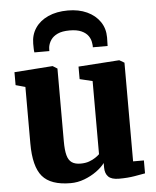

<svg xmlns="http://www.w3.org/2000/svg" viewBox="-57 -880 762 939"><g transform="rotate(-5 324.0 -411.0)"><path d="M489 10Q452.5 10 436.8 -5.8Q421 -21.5 421 -51V-73Q406 -52.5 379.2 -33.2Q352.5 -14 319.5 -1.5Q286.5 11 252 11Q154.5 11 113.2 -37.5Q72 -86 72 -199.5V-477L25 -490V-553.5L212.5 -567H213.5L236 -553V-195.5Q236 -152 242.8 -127Q249.5 -102 265.5 -91Q281.5 -80 308.5 -80Q332.5 -80 350.5 -86.5Q368.5 -93 381.5 -101.8Q394.5 -110.5 402 -118V-477L339.5 -492V-553.5L538 -567H541L565 -553V-68.5H618V-5Q599.5 -1.5 565.8 4.2Q532 10 489 10ZM311.5 -831.5Q364.5 -831.5 405 -812.8Q445.5 -794 468.2 -760.8Q491 -727.5 491 -683.5Q491 -674 490.5 -661.2Q490 -648.5 490 -641.5H417.5Q418 -645.5 417.5 -650.8Q417 -656 416 -662Q414 -680.5 403 -696.8Q392 -713 369.8 -723.2Q347.5 -733.5 311.5 -733.5Q274.5 -733.5 252.2 -723Q230 -712.5 219 -696.2Q208 -680 205 -661.5Q204.5 -656 204.2 -650.8Q204 -645.5 204 -641.5H130.5Q129 -648.5 128.8 -661.2Q128.5 -674 128.5 -684.5Q128.5 -728 150.8 -761Q173 -794 214.2 -812.8Q255.5 -831.5 311.5 -831.5Z"/></g></svg>

Font: Merriweather 20pt Black
Style: Regular
Weight: 900
Version: Version 2.100